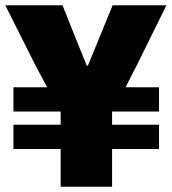

<svg xmlns="http://www.w3.org/2000/svg" viewBox="-20 -708 653 728"><path d="M210 0V-143H31V-235H210V-285H31V-377H159Q149 -396 135 -421.5Q121 -447 114 -461L0 -688H217L281 -528Q284 -521 289 -508.5Q294 -496 299.5 -482.5Q305 -469 309 -459H313Q318 -470 323 -483Q328 -496 333.5 -508.5Q339 -521 342 -529L407 -688H611L499 -461Q489 -442 476.5 -417.5Q464 -393 456 -377H583V-285H405V-235H583V-143H405V0Z"/></svg>

Font: Archivo SemiCondensed Black
Style: Regular
Weight: 900
Width: 4
Designer: Hector Gatti
Foundry: Omnibus-Type
Version: Version 2.001